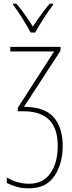

<svg xmlns="http://www.w3.org/2000/svg" viewBox="-20 -783 393 1044"><path d="M250 -763Q199 -701 159 -638Q140 -668 116 -702.5Q92 -737 69 -763H51V-757Q72 -730 100.5 -685Q129 -640 147 -606H171Q189 -639 217 -682Q245 -725 269 -757V-763ZM36 -528V-503H274L77 -197V-178H108Q294 -178 294 10Q294 102 254 159Q214 216 138 216Q73 216 17 182V212Q41 224 70 232.5Q99 241 138 241Q231 241 276 174Q321 107 321 11Q321 -90 271.5 -146Q222 -202 110 -202L309 -507V-528Z"/></svg>

Font: Noto Sans Display SemiCondensed Thin
Style: Regular
Weight: 250
Width: 4
Designer: Monotype Design team
Foundry: Monotype Imaging Inc.
Version: 1.000